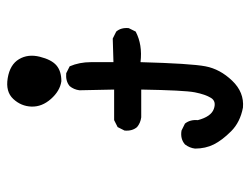

<svg xmlns="http://www.w3.org/2000/svg" viewBox="-102 -468 703 540"><g transform="rotate(-90 250.0 -198.5)"><path d="M216.8 132.8Q175.8 125 150.4 99.6Q125 74.2 113.3 50.8Q101.6 27.3 101.6 -2Q103.5 -17.6 113.3 -30.3Q128.9 -43.9 152.3 -40L171.9 -30.3Q183.6 -15.6 181.6 5.9Q191.4 43 212.9 50.8Q234.4 58.6 244.1 43Q253.9 27.3 259.8 -2.4Q265.6 -32.2 267.6 -153.3H189.5Q173.8 -155.3 162.1 -165Q150.4 -178.7 152.3 -200.2L162.1 -219.7L181.6 -229.5H267.6L265.6 -327.1Q267.6 -342.8 277.3 -354.5Q291 -366.2 313.5 -364.3L333 -354.5Q344.7 -327.1 344.7 -294.9Q344.7 -262.7 344.7 -231.4L411.1 -233.4L430.7 -223.6Q442.4 -210 440.4 -188.5L430.7 -168.9Q393.6 -149.4 344.7 -155.3Q340.8 -13.7 333 27.3Q325.2 68.4 292.5 102.5Q259.8 136.7 216.8 132.8ZM291 -377.9Q263.7 -381.8 241.2 -407.2Q218.8 -432.6 219.7 -461.9Q220.7 -491.2 241.2 -513.2Q261.7 -535.2 299.8 -528.8Q337.9 -522.5 353 -497.1Q368.2 -471.7 359.9 -438.5Q351.6 -405.3 335.4 -391.6Q319.3 -377.9 291 -377.9Z"/></g></svg>

Font: JasonHandwriting4
Style: Regular
Weight: 400
Version: Version 1.01.21